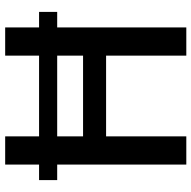

<svg xmlns="http://www.w3.org/2000/svg" viewBox="-19 -721 740 742"><g transform="rotate(-90 351.0 -350.0)"><path d="M676 -499H616V0H507V-310H195V0H86V-499H26V-569H86V-700H195V-569H507V-700H616V-569H676ZM507 -499H195V-399H507Z"/></g></svg>

Font: Sarabun Medium
Style: Regular
Weight: 500
Designer: Suppakit Chalermlarp | Katatrad Co.,Ltd.
Foundry: Cadson Demak Co.,Ltd.
Version: Version 1.000; ttfautohint (v1.6)